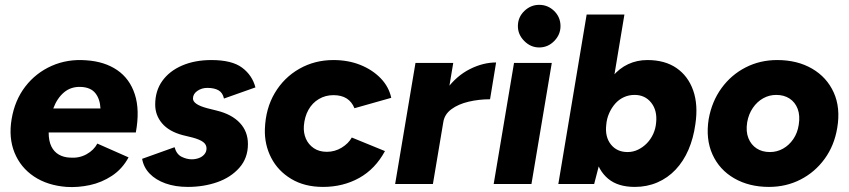

<svg xmlns="http://www.w3.org/2000/svg" viewBox="-20 -760 3506 793"><path d="M255 12Q176 6 120.5 -31Q65 -68 40 -129.5Q15 -191 28 -268Q41 -346 84.5 -402.5Q128 -459 193.5 -488Q259 -517 336 -511Q412 -506 464 -470.5Q516 -435 537 -370Q558 -305 541 -213H181Q181 -178 192 -155.5Q203 -133 223 -121.5Q243 -110 269 -109Q307 -106 337.5 -123Q368 -140 382 -167L511 -110Q485 -62 442.5 -34Q400 -6 351 4.5Q302 15 255 12ZM200 -312H395Q393 -351 374 -375Q355 -399 315 -401Q274 -403 245 -379Q216 -355 200 -312Z M756 12Q704 12 663.5 -2.5Q623 -17 598 -43Q573 -69 567 -104L701 -152Q709 -123 730 -112.5Q751 -102 772 -102Q787 -102 801 -107Q815 -112 824 -122.5Q833 -133 833 -147Q833 -163 819 -173.5Q805 -184 775 -192L734 -202Q678 -217 649.5 -250.5Q621 -284 621 -328Q621 -385 650.5 -426Q680 -467 732.5 -489.5Q785 -512 853 -512Q938 -512 980 -480.5Q1022 -449 1035 -399L905 -353Q900 -377 882.5 -387Q865 -397 836 -397Q813 -397 795 -384.5Q777 -372 777 -353Q777 -341 791.5 -331Q806 -321 836 -313L876 -303Q937 -288 970.5 -252.5Q1004 -217 1004 -165Q1004 -107 968.5 -67Q933 -27 877 -7.5Q821 12 756 12Z M1314 12Q1238 12 1183 -21Q1128 -54 1100 -108.5Q1072 -163 1074 -227Q1077 -312 1115 -376Q1153 -440 1216.5 -476Q1280 -512 1357 -512Q1418 -512 1468 -492Q1518 -472 1552 -437Q1586 -402 1596 -356L1444 -313Q1433 -340 1411.5 -353.5Q1390 -367 1357 -367Q1324 -367 1297 -351Q1270 -335 1254 -306.5Q1238 -278 1235 -240Q1233 -211 1243.5 -187Q1254 -163 1276 -148Q1298 -133 1330 -133Q1363 -133 1391 -150Q1419 -167 1433 -192L1570 -136Q1530 -62 1463.5 -25Q1397 12 1314 12Z M1612 0 1696 -500H1852L1768 0ZM1770 -256Q1784 -337 1825 -392Q1866 -447 1920.5 -474.5Q1975 -502 2029 -502L2004 -350Q1958 -350 1915.5 -340Q1873 -330 1844.5 -309Q1816 -288 1811 -256Z M2019 0 2103 -500H2259L2175 0ZM2207 -564Q2172 -564 2145.5 -590.5Q2119 -617 2119 -652Q2119 -689 2145.5 -714.5Q2172 -740 2207 -740Q2243 -740 2269 -714.5Q2295 -689 2295 -652Q2295 -617 2269 -590.5Q2243 -564 2207 -564Z M2286 0 2403 -700H2559L2458 -93L2434 0ZM2654 -512Q2726 -512 2774 -479Q2822 -446 2843 -386.5Q2864 -327 2852 -247Q2844 -189 2823.5 -141.5Q2803 -94 2770.5 -59.5Q2738 -25 2695 -6.5Q2652 12 2602 12Q2532 12 2491.5 -22Q2451 -56 2438.5 -115.5Q2426 -175 2437 -252Q2445 -314 2463.5 -362.5Q2482 -411 2510 -444.5Q2538 -478 2574.5 -495Q2611 -512 2654 -512ZM2601 -368Q2577 -368 2556.5 -358.5Q2536 -349 2521 -332Q2506 -315 2496 -292.5Q2486 -270 2484 -245Q2478 -195 2503 -163.5Q2528 -132 2572 -132Q2595 -132 2615.5 -142Q2636 -152 2652 -168.5Q2668 -185 2678 -207Q2688 -229 2690 -254Q2695 -304 2669.5 -336Q2644 -368 2601 -368Z M3156 12Q3074 12 3012.5 -23.5Q2951 -59 2922.5 -122.5Q2894 -186 2907 -268Q2920 -341 2960 -396Q3000 -451 3059.5 -481.5Q3119 -512 3190 -512Q3273 -512 3334 -476.5Q3395 -441 3423.5 -378Q3452 -315 3438 -232Q3426 -159 3386 -104Q3346 -49 3286.5 -18.5Q3227 12 3156 12ZM3160 -132Q3189 -132 3214 -146Q3239 -160 3256.5 -185.5Q3274 -211 3279 -245Q3285 -283 3274.5 -310.5Q3264 -338 3241 -353Q3218 -368 3186 -368Q3157 -368 3132 -354Q3107 -340 3089.5 -314.5Q3072 -289 3066 -255Q3060 -217 3071 -189.5Q3082 -162 3105 -147Q3128 -132 3160 -132Z"/></svg>

Font: Figtree Light ExtraBold
Style: Italic
Weight: 800
Italic angle: -9.5°
Version: Version 2.001;gftools[0.9.30]